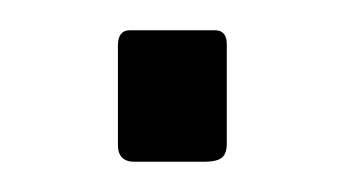

<svg xmlns="http://www.w3.org/2000/svg" viewBox="-20 -107 228 127"><path d="M130 -12V-78C130 -84 127.3 -87 122 -87H66C60.7 -87 58 -83.7 58 -77V-11C58 -3.7 61.7 0 69 0H115C120.3 0 124.2 -0.8 126.5 -2.5C128.8 -4.2 130 -7.3 130 -12Z"/></svg>

Font: Libre Franklin ExtraLight
Style: Regular
Weight: 275
Designer: Pablo Impallari, Rodrigo Fuenzalida
Foundry: Impallari Type
Version: Version 1.002; ttfautohint (v1.5)